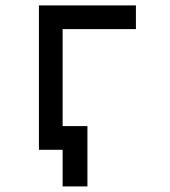

<svg xmlns="http://www.w3.org/2000/svg" viewBox="-20 -543 618 696"><path d="M207 -85.9H296.9V132.8H207V0H121.1V-523.4H472.7V-437.5H207Z"/></svg>

Font: 和音 by 宁静之雨，公众号njzyshare
Style: Regular
Weight: 400
Designer: Steve Matteson
Foundry: Ascender Corporation
Version: Version 6.00;June 8, 2018;FontCreator 11.0.0.2388 32-bit